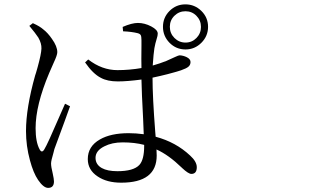

<svg xmlns="http://www.w3.org/2000/svg" viewBox="-20 -829 1540 898"><path d="M205.1 49.8Q183.6 49.8 158.2 12.7Q135.7 -20.5 120.1 -79.1Q101.6 -146.5 101.6 -215.8Q101.6 -324.2 144.5 -476.6Q147.5 -484.4 148.4 -488.3Q151.4 -498 156.2 -515.6Q172.9 -576.2 173.8 -601.6Q174.8 -626 159.2 -653.3Q146.5 -672.9 117.2 -708L133.8 -720.7L135.7 -719.7Q166 -706.1 182.6 -691.4Q203.1 -675.8 222.7 -647.5Q248 -612.3 248 -585Q248 -571.3 231.4 -536.1Q218.8 -507.8 210 -487.3Q146.5 -336.9 146.5 -229.5Q146.5 -165 165 -130.9Q175.8 -110.4 187.5 -130.9Q202.1 -154.3 258.8 -286.1Q278.3 -330.1 284.2 -343.8L307.6 -332Q300.8 -313.5 281.2 -258.8Q242.2 -154.3 234.4 -131.8Q232.4 -126 230.5 -116.2Q218.8 -77.1 218.8 -64.5Q218.8 -48.8 226.6 -17.6Q232.4 8.8 232.4 19.5Q232.4 49.8 205.1 49.8ZM546.9 25.4Q479.5 25.4 436.5 -3.9Q390.6 -34.2 390.6 -85Q390.6 -144.5 447.3 -176.8Q498 -206.1 582 -206.1Q616.2 -206.1 652.3 -201.2Q651.4 -222.7 649.4 -272.5Q642.6 -398.4 641.6 -457Q575.2 -448.2 531.2 -448.2Q482.4 -448.2 452.1 -464.8Q415 -483.4 377.9 -537.1L392.6 -550.8Q457 -501 529.3 -501Q585 -501 641.6 -510.7Q640.6 -544.9 641.6 -614.3Q641.6 -634.8 641.6 -641.6Q641.6 -658.2 638.2 -664.6Q634.8 -670.9 624 -673.8Q596.7 -680.7 555.7 -682.6L553.7 -703.1Q596.7 -721.7 625 -721.7Q656.2 -721.7 687 -705.6Q717.8 -689.5 717.8 -671.9Q717.8 -662.1 712.9 -647.5Q706.1 -626 702.1 -603.5Q698.2 -580.1 694.3 -522.5Q728.5 -532.2 757.8 -543.9Q776.4 -551.8 798.8 -562.5Q815.4 -570.3 820.3 -570.3Q837.9 -569.3 853.5 -561.5Q871.1 -552.7 871.1 -539.1Q871.1 -525.4 861.3 -517.1Q851.6 -508.8 826.2 -500Q767.6 -481.4 693.4 -465.8Q693.4 -375 706.1 -211.9Q707 -196.3 708 -189.5Q802.7 -164.1 869.1 -101.6Q900.4 -73.2 900.4 -46.9Q900.4 -15.6 875 -15.6Q861.3 -15.6 832 -43L830.1 -44.9Q768.6 -104.5 711.9 -129.9Q712.9 -119.1 712.9 -101.6Q712.9 25.4 546.9 25.4ZM529.3 -28.3Q604.5 -28.3 631.8 -57.6Q654.3 -82 654.3 -146.5V-151.4Q609.4 -163.1 553.7 -163.1Q503.9 -163.1 467.8 -144.5Q426.8 -124 426.8 -90.8Q426.8 -59.6 456.1 -43Q482.4 -28.3 529.3 -28.3ZM847.7 -597.7Q803.7 -597.7 772.9 -628.9Q742.2 -660.2 742.2 -703.6Q742.2 -747.1 772.9 -777.8Q803.7 -808.6 847.2 -808.6Q890.6 -808.6 921.9 -777.8Q953.1 -747.1 953.1 -703.6Q953.1 -660.2 921.9 -628.9Q890.6 -597.7 847.7 -597.7ZM847.7 -776.4Q817.4 -776.4 795.9 -755.4Q774.4 -734.4 774.4 -703.6Q774.4 -672.9 795.9 -651.4Q817.4 -629.9 847.7 -629.9Q877.9 -629.9 898.9 -651.4Q919.9 -672.9 919.9 -703.1Q919.9 -733.4 898.9 -754.9Q877.9 -776.4 847.7 -776.4Z"/></svg>

Font: Bpmf Zihi Box R
Style: R
Weight: 400
Foundry: But Ko
Version: Version 1.320